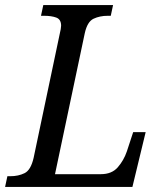

<svg xmlns="http://www.w3.org/2000/svg" viewBox="-39 -734 639 754"><path d="M-19 0 -10 -42H2Q33 -42 57.5 -54Q82 -66 93 -114L196 -603Q198 -611 199.5 -619.5Q201 -628 201 -633Q201 -658 182 -665Q163 -672 134 -672H122L131 -714H405L396 -672H384Q353 -672 328.5 -660.5Q304 -649 294 -604L177 -50H357Q400 -50 423.5 -77Q447 -104 459 -139L484 -215H533L481 0Z"/></svg>

Font: Noto Serif SemiCondensed
Style: Italic
Weight: 400
Width: 4
Italic angle: -12°
Designer: Monotype Design Team
Foundry: Monotype Imaging Inc.
Version: Version 2.013